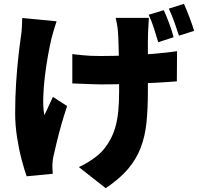

<svg xmlns="http://www.w3.org/2000/svg" viewBox="-20 -873 1040 1001"><path d="M756 -780Q755 -761 754 -742Q753 -723 752 -706Q751 -691 751 -660.5Q751 -630 751 -592Q751 -554 751 -515.5Q751 -477 751 -444.5Q751 -412 751 -394Q751 -304 743.5 -232.5Q736 -161 713 -101.5Q690 -42 646.5 9Q603 60 531 108L391 -2Q423 -16 460 -41Q497 -66 519 -92Q541 -119 556.5 -148Q572 -177 582 -212.5Q592 -248 596.5 -292.5Q601 -337 601 -395Q601 -425 601 -468Q601 -511 600 -557Q599 -603 598 -642.5Q597 -682 595 -706Q594 -725 590 -746.5Q586 -768 583 -780ZM357 -591Q383 -588 406.5 -585.5Q430 -583 453.5 -582Q477 -581 503 -581Q569 -581 643.5 -584Q718 -587 786.5 -593Q855 -599 903 -606L902 -449Q856 -445 790 -441.5Q724 -438 650.5 -435.5Q577 -433 507 -433Q487 -433 462 -434Q437 -435 410.5 -436Q384 -437 357 -438ZM275 -762Q268 -741 260 -714.5Q252 -688 248 -671Q240 -637 230.5 -585Q221 -533 214 -475.5Q207 -418 205.5 -364.5Q204 -311 211 -273Q221 -291 233 -318.5Q245 -346 256 -368L330 -320Q314 -273 300.5 -225.5Q287 -178 277 -136.5Q267 -95 260 -64Q257 -52 255 -36.5Q253 -21 253 -13Q253 -5 253.5 8Q254 21 255 33L119 46Q108 16 93.5 -38Q79 -92 69 -156.5Q59 -221 59 -282Q59 -365 64 -441Q69 -517 76 -579.5Q83 -642 89 -682Q93 -705 94 -731Q95 -757 96 -779ZM834 -820Q848 -789 863 -748.5Q878 -708 885 -679L805 -653Q795 -686 782.5 -725.5Q770 -765 755 -796ZM939 -853Q953 -822 968.5 -781Q984 -740 992 -712L913 -687Q903 -719 889 -758Q875 -797 860 -828Z"/></svg>

Font: Noto Sans SC Black
Style: Regular
Weight: 900
Designer: Ryoko NISHIZUKA  (kana, bopomofo & ideographs); Paul D. Hunt (Latin, Greek & Cyrillic); Sandoll Communications , Soo-you
Foundry: Adobe
Version: Version 2.004-H2;hotconv 1.0.118;makeotfexe 2.5.65603